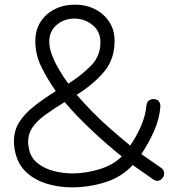

<svg xmlns="http://www.w3.org/2000/svg" viewBox="-20 -714 756 826"><path d="M289 92Q234 92 183.5 77Q133 62 96.5 30Q60 -2 47 -53Q40 -80 40 -106Q40 -152 62.5 -188Q85 -224 126 -256.5Q167 -289 220 -322Q183 -375 157.5 -427Q132 -479 132 -537Q132 -585 154.5 -620Q177 -655 215.5 -674.5Q254 -694 303 -694Q350 -694 388.5 -674.5Q427 -655 450 -620Q473 -585 473 -538Q473 -459 427.5 -405Q382 -351 310 -306Q341 -270 379.5 -231Q418 -192 460 -155.5Q502 -119 540 -88Q566 -125 586 -170Q606 -215 610 -260Q612 -277 621.5 -282.5Q631 -288 642 -288Q659 -286 664.5 -277Q670 -268 670 -256Q666 -202 642.5 -149.5Q619 -97 588 -51Q597 -45 615.5 -32Q634 -19 651.5 -7Q669 5 673 8Q681 13 683.5 19.5Q686 26 686 33Q686 44 680 50Q671 64 656 64Q648 64 639 58Q634 54 626 48.5Q618 43 601 31Q584 19 551 -4Q503 48 433 70Q363 92 289 92ZM274 -354Q332 -391 372 -432Q412 -473 412 -532Q412 -579 378 -606.5Q344 -634 300 -634Q256 -634 224 -607Q192 -580 192 -534Q192 -508 204 -476.5Q216 -445 235 -413Q254 -381 274 -354ZM292 32Q349 32 408 14Q467 -4 504 -41Q440 -92 374 -154Q308 -216 258 -275Q211 -246 175.5 -220.5Q140 -195 120.5 -167Q101 -139 101 -103Q101 -95 102.5 -86Q104 -77 106 -67Q115 -32 144 -10Q173 12 212.5 22Q252 32 292 32Z"/></svg>

Font: Hachi Maru Pop
Style: Regular
Weight: 400
Designer: Nontynet
Foundry: Nontynet
Version: Version 1.300